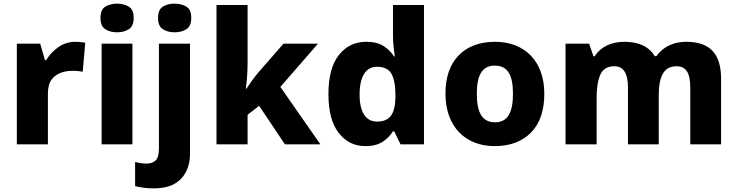

<svg xmlns="http://www.w3.org/2000/svg" viewBox="-20 -787 4022 1047"><path d="M391.1 -559.1C356.9 -559.1 325.7 -549.3 297.9 -529.8C270 -509.8 248 -486.3 231.9 -459H225.1L199.2 -548.8H71.8V0H241.2V-274.9C241.2 -309.1 248 -335.4 261.7 -353.5C289.1 -390.1 334.5 -400.9 377 -400.9C399.9 -400.9 418.9 -398.4 431.2 -396L444.8 -554.2C433.1 -556.6 408.2 -559.1 391.1 -559.1Z M619.1 -767.1C593.8 -767.1 572.3 -761.7 554.7 -751C536.6 -740.2 527.8 -719.7 527.8 -689C527.8 -659.2 536.6 -638.7 554.7 -627.4C572.3 -616.2 593.8 -610.8 619.1 -610.8C643.1 -610.8 664.1 -616.2 682.1 -627.4C700.2 -638.7 709 -659.2 709 -689C709 -719.7 700.2 -740.2 682.1 -751C664.1 -761.7 643.1 -767.1 619.1 -767.1ZM534.2 -548.8V0H702.1V-548.8Z M841.8 -689C841.8 -659.2 850.6 -638.7 868.7 -627.4C886.2 -616.2 907.2 -610.8 932.1 -610.8C956.5 -610.8 978 -616.2 996.1 -627.4C1014.2 -638.7 1022.9 -659.2 1022.9 -689C1022.9 -719.7 1014.2 -740.2 996.1 -751C978 -761.7 956.5 -767.1 932.1 -767.1C907.2 -767.1 886.2 -761.7 868.7 -751C850.6 -740.2 841.8 -719.7 841.8 -689ZM816.9 240.2C865.7 240.2 904.8 231.4 933.6 214.4C991.7 179.2 1016.1 119.6 1016.1 53.2V-548.8H846.7V22C846.7 55.2 840.3 77.1 828.1 88.4C815.4 99.6 799.8 105 781.7 105C756.3 105 739.7 102.5 716.8 96.2V228C729.5 231.4 745.1 234.4 764.2 236.8C783.7 239.3 800.8 240.2 816.9 240.2Z M1330.1 -759.8H1160.6V0H1330.1V-161.1L1393.1 -210L1533.7 0H1727.1L1508.8 -313L1713.9 -548.8H1525.9L1385.7 -388.2C1364.3 -362.8 1341.3 -330.1 1323.7 -303.2H1320.8C1326.2 -346.7 1330.1 -396.5 1330.1 -439Z M1972.2 9.8C2010.7 9.8 2042.5 2 2066.4 -13.7C2090.3 -29.3 2108.9 -48.3 2123 -70.8H2129.9L2164.1 0H2292V-759.8H2123V-597.2C2123 -575.2 2124 -552.7 2126.5 -530.8C2128.9 -508.3 2130.9 -491.2 2132.8 -479H2128.9C2114.3 -502 2095.2 -521 2071.3 -536.1C2047.4 -551.3 2015.6 -559.1 1977.1 -559.1C1916 -559.1 1866.2 -535.2 1828.1 -487.3C1790 -439 1771 -368.2 1771 -273.9C1771 -180.7 1789.6 -109.9 1827.1 -62C1864.3 -14.2 1912.6 9.8 1972.2 9.8ZM2036.1 -124C1977.5 -124 1940.9 -170.9 1940.9 -271C1940.9 -372.6 1977.1 -422.9 2034.2 -422.9C2073.7 -422.9 2100.6 -410.2 2114.7 -384.3C2128.9 -358.4 2136.2 -320.8 2136.2 -272V-256.8C2134.8 -167.5 2107.9 -124 2036.1 -124Z M2948.2 -275.9C2948.2 -458 2836.4 -559.1 2680.2 -559.1C2596.2 -559.1 2530.3 -534.7 2481.9 -485.8C2433.6 -436.5 2409.2 -366.7 2409.2 -275.9C2409.2 -93.3 2521 9.8 2677.2 9.8C2761.2 9.8 2827.6 -15.1 2876 -64.5C2924.3 -113.8 2948.2 -184.1 2948.2 -275.9ZM2580.1 -275.9C2580.1 -377.4 2609.4 -429.2 2678.2 -429.2C2749 -429.2 2777.3 -377.4 2777.3 -275.9C2777.3 -173.8 2749 -120.1 2679.2 -120.1C2608.9 -120.1 2580.1 -173.8 2580.1 -275.9Z M3721.2 -559.1C3656.2 -559.1 3595.2 -533.2 3560.1 -481H3550.3C3519 -533.2 3463.9 -559.1 3385.3 -559.1C3313 -559.1 3253.9 -530.8 3223.1 -480H3216.3L3192.4 -548.8H3064V0H3233.4V-250C3233.4 -306.6 3240.2 -350.1 3253.9 -380.4C3267.6 -410.6 3293 -425.8 3330.1 -425.8C3379.4 -425.8 3404.3 -387.7 3404.3 -311V0H3572.3V-267.1C3572.3 -368.2 3598.6 -425.8 3668.9 -425.8C3719.7 -425.8 3744.1 -391.1 3744.1 -311V0H3912.1V-357.9C3912.1 -499 3846.7 -559.1 3721.2 -559.1Z"/></svg>

Font: Noto Reveo Sans
Style: Regular
Weight: 800
Designer: Monotype Design Team
Foundry: Monotype Imaging Inc.
Version: Version 2.007